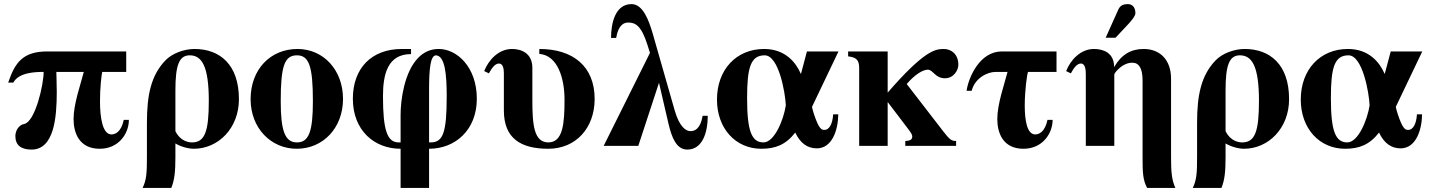

<svg xmlns="http://www.w3.org/2000/svg" viewBox="-20 -712 6987 937"><path d="M596 -361V-461H211C92 -461 53 -407 20 -309H45C72 -359 153 -361 193 -361C193 -297 151 -117 98 -107C70 -102 55 -72 55 -48C55 -4 82 18 134 18C244 18 257 -139 257 -262C257 -306 255 -340 255 -361H389C373 -299 339 -204 339 -131C339 -64 366 14 467 14C559 14 609 -60 609 -127H584C571 -66 541 -56 524 -56C480 -56 468 -139 468 -219C468 -283 475 -345 479 -361Z M926 14C1045 14 1146 -86 1146 -228C1146 -398 1052 -473 929 -473C878 -473 819 -451 787 -417C717 -344 697 -248 697 -113V55C697 131 695 166 676 205H816C832 166 836 124 836 54V-12C864 5 901 14 927 14ZM836 -271C836 -394 854 -442 906 -442C965 -442 999 -389 999 -220C999 -71 980 -17 917 -17C903 -17 861 -21 836 -72Z M1432 -473C1300 -473 1203 -374 1203 -228C1203 -86 1303 14 1428 14C1557 14 1654 -88 1654 -229C1654 -371 1558 -473 1432 -473ZM1429 -442C1488 -442 1507 -389 1507 -218C1507 -69 1487 -17 1429 -17C1371 -17 1350 -73 1350 -218C1350 -389 1368 -442 1429 -442Z M2074 205V14C2201 14 2307 -77 2307 -230C2307 -384 2211 -473 2121 -473C2079 -473 2046 -456 2020 -429C1952 -358 1935 -221 1935 -152V-17H1926C1870 -17 1849 -75 1849 -243C1849 -350 1872 -448 1986 -448V-473H1941C1793 -473 1702 -379 1702 -230C1702 -75 1807 14 1935 14V205ZM2074 -274C2074 -374 2080 -440 2107 -442C2152 -440 2160 -348 2160 -243C2160 -67 2143 -17 2082 -17H2074Z M2578 -381C2578 -454 2522 -473 2479 -473C2413 -473 2364 -419 2343 -365L2366 -354C2379 -378 2395 -402 2415 -402C2434 -402 2439 -378 2439 -355V-173C2439 -36 2522 14 2656 14C2790 14 2882 -87 2882 -229C2882 -387 2778 -473 2612 -473V-449C2702 -442 2735 -329 2735 -226C2735 -111 2728 -17 2656 -17C2585 -17 2578 -105 2578 -225Z M2987 -527C2998 -594 3028 -602 3046 -602C3081 -602 3110 -587 3140 -492L3152 -454L2926 0H3095L3196 -308L3242 -110C3258 -41 3281 18 3334 18C3409 18 3434 -67 3434 -147H3409C3398 -80 3368 -72 3350 -72C3327 -72 3296 -93 3273 -172L3166 -546C3147 -612 3118 -692 3062 -692C2983 -692 2962 -600 2962 -527Z M4046 -154C4043 -104 4025 -78 4004 -78C3990 -78 3977 -80 3952 -156C3949 -165 3943 -186 3943 -191L4072 -461H3918L3889 -352H3888C3865 -406 3813 -473 3709 -473C3574 -473 3479 -373 3479 -226C3479 -84 3571 14 3695 14C3764 14 3814 -5 3861 -65C3885 -14 3920 12 3966 12C4041 12 4070 -77 4071 -154ZM3815 -198C3804 -126 3759 -17 3706 -17C3648 -17 3626 -73 3626 -233C3626 -382 3643 -442 3712 -442C3780 -442 3812 -262 3815 -198Z M4312 -461H4119V-437C4158 -432 4173 -421 4173 -379V0H4312V-213H4313L4411 -84C4425 -66 4432 -54 4432 -47C4432 -35 4428 -25 4398 -24V0H4646V-24C4624 -24 4615 -30 4584 -70L4405 -302C4446 -350 4485 -372 4508 -372C4533 -372 4544 -330 4591 -330C4635 -330 4657 -370 4657 -396C4657 -446 4624 -473 4586 -473C4544 -473 4490 -465 4312 -260Z M4897 -361C4881 -299 4847 -204 4847 -131C4847 -64 4874 14 4975 14C5067 14 5117 -60 5117 -127H5092C5079 -66 5049 -56 5032 -56C4992 -56 4981 -125 4981 -197C4981 -271 4992 -349 4997 -361H5136V-461H4869C4762 -461 4707 -336 4697 -269H4722C4737 -329 4796 -361 4839 -361Z M5376 -528H5424L5487 -595C5506 -616 5521 -635 5521 -648C5521 -674 5508 -692 5484 -692C5464 -692 5447 -687 5437 -664ZM5716 205C5698 165 5695 127 5695 52V-328C5695 -418 5643 -473 5561 -473C5500 -473 5453 -446 5418 -386H5417C5417 -456 5362 -473 5319 -473C5253 -473 5204 -419 5183 -365L5206 -354C5219 -378 5235 -402 5255 -402C5277 -402 5279 -370 5279 -346V0H5418V-348C5418 -352 5424 -361 5435 -372C5457 -394 5481 -406 5506 -406C5539 -406 5556 -378 5556 -319V53C5556 129 5557 165 5578 205Z M6051 14C6170 14 6271 -86 6271 -228C6271 -398 6177 -473 6054 -473C6003 -473 5944 -451 5912 -417C5842 -344 5822 -248 5822 -113V55C5822 131 5820 166 5801 205H5941C5957 166 5961 124 5961 54V-12C5989 5 6026 14 6052 14ZM5961 -271C5961 -394 5979 -442 6031 -442C6090 -442 6124 -389 6124 -220C6124 -71 6105 -17 6042 -17C6028 -17 5986 -21 5961 -72Z M6895 -154C6892 -104 6874 -78 6853 -78C6839 -78 6826 -80 6801 -156C6798 -165 6792 -186 6792 -191L6921 -461H6767L6738 -352H6737C6714 -406 6662 -473 6558 -473C6423 -473 6328 -373 6328 -226C6328 -84 6420 14 6544 14C6613 14 6663 -5 6710 -65C6734 -14 6769 12 6815 12C6890 12 6919 -77 6920 -154ZM6664 -198C6653 -126 6608 -17 6555 -17C6497 -17 6475 -73 6475 -233C6475 -382 6492 -442 6561 -442C6629 -442 6661 -262 6664 -198Z"/></svg>

Font: STIXGeneral
Style: Bold
Weight: 700
Designer: MicroPress Inc., with final additions and corrections provided by Coen Hoffman, Elsevier (retired)
Version: Version 1.1.0